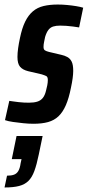

<svg xmlns="http://www.w3.org/2000/svg" viewBox="-40 -538 387 847"><path d="M108 8Q86 8 62.5 5.5Q39 3 17.5 0Q-4 -3 -18 -8L1 -93Q8 -92 19 -90.5Q30 -89 42 -87.5Q54 -86 66 -85.5Q78 -85 88 -85Q109 -85 124 -89.5Q139 -94 148.5 -105.5Q158 -117 163 -138Q166 -149 168.5 -161.5Q171 -174 171 -185Q171 -199 164 -202.5Q157 -206 144 -210L84 -224Q60 -230 48.5 -243.5Q37 -257 37 -287Q37 -304 40 -325.5Q43 -347 48 -370Q57 -414 71 -442.5Q85 -471 105 -488Q125 -505 152.5 -511.5Q180 -518 215 -518Q235 -518 256 -516Q277 -514 295.5 -511Q314 -508 327 -504L309 -417Q297 -419 282 -421Q267 -423 252.5 -424Q238 -425 225 -425Q207 -425 194.5 -421Q182 -417 173.5 -406Q165 -395 159 -375Q157 -364 154.5 -353Q152 -342 152 -331Q152 -320 158 -316Q164 -312 176 -309L231 -296Q245 -293 257 -286.5Q269 -280 276 -266.5Q283 -253 283 -225Q283 -212 280.5 -193Q278 -174 273 -151Q264 -105 250.5 -74Q237 -43 218 -25Q199 -7 172 0.5Q145 8 108 8ZM-20 289 -9 237Q10 237 22 232.5Q34 228 41 216Q48 204 51 182L55 164H12L33 62H148L131 144Q122 188 111.5 216.5Q101 245 85 260.5Q69 276 44 282.5Q19 289 -20 289Z"/></svg>

Font: Saira ExtraCondensed
Style: Bold Italic
Weight: 700
Width: 2
Italic angle: -12°
Designer: Hector Gatti with collaboration of the Omnibus-Type team
Foundry: Omnibus-Type
Version: Version 1.101